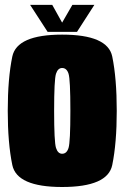

<svg xmlns="http://www.w3.org/2000/svg" viewBox="-20 -744 499 768"><path d="M228.5 4Q411 4 429 -84Q447 -172 447 -300.5Q447 -430 429 -517.8Q411 -605.5 228.5 -605.5Q47.5 -605.5 29.2 -517.8Q11 -430 11 -300.5Q11 -172 29.2 -84Q47.5 4 228.5 4ZM228.5 -129Q211.5 -129 204 -152.5Q196.5 -176 196.5 -300.5Q196.5 -426 204 -449Q211.5 -472 228.5 -472Q247 -472 254.2 -449Q261.5 -426 261.5 -300.5Q261.5 -176 254.2 -152.5Q247 -129 228.5 -129ZM170.5 -616.5H288L357.5 -724.5H269.5L228.5 -653.5L189 -724.5H100.5Z"/></svg>

Font: Anybody ExtraCondensed Black
Style: Regular
Weight: 900
Width: 2
Version: Version 1.113;gftools[0.9.25]